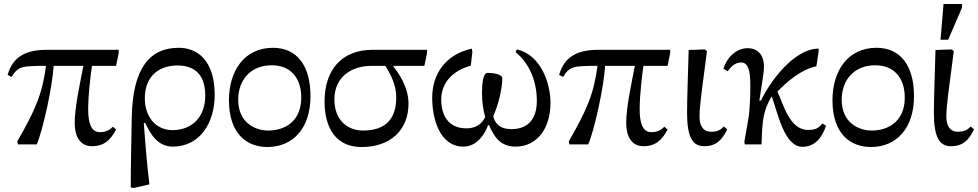

<svg xmlns="http://www.w3.org/2000/svg" viewBox="-20 -719 4870 956"><path d="M438 9C499 9 531 -23 558 -74L542 -88C528 -75 513 -61 477 -61C435 -61 419 -104 419 -175C419 -248 432 -354 438 -391H558L571 -455V-471H214C110 -471 44 -438 18 -346L38 -336C70 -390 92 -391 209 -391C191 -250 153 -166 66 -15L69 0H163C193 -69 241 -286 247 -391H395C378 -300 352 -188 352 -106C352 -41 378 9 438 9Z M724 199C713 105 706 34 696 -107H703C727 -56 763 11 840 11C976 11 1049 -108 1049 -246C1049 -417 964 -481 870 -481C727 -481 640 -382 636 -132C635 -41 631 81 631 214L646 217ZM839 -71C755 -71 701 -139 701 -229C701 -344 776 -393 864 -393C930 -393 1002 -365 1002 -244C1002 -131 931 -71 839 -71Z M1311 13C1442 13 1526 -84 1526 -240C1526 -392 1459 -481 1339 -481C1195 -481 1120 -364 1120 -220C1120 -52 1210 13 1311 13ZM1315 -69C1252 -69 1166 -107 1166 -222C1166 -319 1226 -394 1333 -394C1426 -394 1480 -332 1480 -233C1480 -118 1402 -69 1315 -69Z M1782 13C1921 13 2014 -69 2014 -203C2014 -290 1960 -360 1939 -388V-391H2093L2106 -454V-471H1835C1679 -471 1596 -368 1596 -214C1596 -122 1625 13 1782 13ZM1899 -391C1923 -352 1953 -299 1953 -234C1953 -127 1900 -69 1787 -69C1714 -69 1645 -117 1645 -224C1645 -338 1733 -391 1828 -391Z M2288 11C2358 11 2398 -59 2410 -96H2415C2441 -35 2473 11 2547 11C2658 11 2721 -85 2721 -206C2721 -309 2671 -446 2554 -473L2547 -460C2622 -398 2653 -306 2653 -217C2653 -127 2609 -76 2527 -76C2467 -76 2444 -106 2436 -140C2463 -202 2481 -278 2481 -330C2481 -344 2454 -356 2407 -356C2385 -356 2380 -302 2380 -255C2380 -210 2386 -173 2396 -136C2386 -117 2364 -80 2302 -80C2213 -80 2177 -144 2177 -223C2177 -311 2239 -369 2324 -392L2332 -460L2329 -477C2196 -447 2132 -348 2132 -233C2132 -125 2170 11 2288 11Z M3184 9C3245 9 3277 -23 3304 -74L3288 -88C3274 -75 3259 -61 3223 -61C3181 -61 3165 -104 3165 -175C3165 -248 3178 -354 3184 -391H3304L3317 -455V-471H2960C2856 -471 2790 -438 2764 -346L2784 -336C2816 -390 2838 -391 2955 -391C2937 -250 2899 -166 2812 -15L2815 0H2909C2939 -69 2987 -286 2993 -391H3141C3124 -300 3098 -188 3098 -106C3098 -41 3124 9 3184 9Z M3486 9C3549 9 3577 -26 3601 -75L3584 -89C3571 -76 3558 -63 3520 -63C3478 -63 3463 -98 3463 -137C3463 -193 3476 -280 3500 -464L3490 -473L3409 -470C3406 -360 3401 -226 3401 -157C3401 -33 3430 9 3486 9Z M3772 0C3775 -122 3781 -169 3821 -237H3823C3852 -162 3883 12 3976 12C4038 12 4074 -35 4093 -93L4075 -104C4058 -85 4047 -72 4003 -72C3910 -72 3879 -205 3851 -263C3897 -310 3965 -372 4045 -389L4056 -463V-477C3932 -477 3810 -307 3769 -218H3761C3776 -320 3784 -359 3784 -387C3784 -436 3761 -479 3702 -479C3644 -479 3598 -430 3582 -377L3603 -364C3615 -379 3634 -408 3671 -408C3717 -408 3716 -328 3716 -286C3716 -283 3716 -280 3716 -278C3716 -234 3712 -164 3708 -138L3686 -11L3689 0Z M4316 13C4447 13 4531 -84 4531 -240C4531 -392 4464 -481 4344 -481C4200 -481 4125 -364 4125 -220C4125 -52 4215 13 4316 13ZM4320 -69C4257 -69 4171 -107 4171 -222C4171 -319 4231 -394 4338 -394C4431 -394 4485 -332 4485 -233C4485 -118 4407 -69 4320 -69Z M4715 9C4778 9 4806 -26 4830 -75L4813 -89C4800 -76 4787 -63 4749 -63C4707 -63 4692 -98 4692 -137C4692 -193 4705 -280 4729 -464L4719 -473L4638 -470C4635 -360 4630 -226 4630 -157C4630 -33 4659 9 4715 9ZM4701 -521 4770 -681V-699H4678L4663 -521Z"/></svg>

Font: STIX Two Text
Style: Regular
Weight: 400
Designer: Ross Mills, John Hudson & Paul Hanslow, Tiro Typeworks Ltd; with prior portions MicroPress Inc., and Coen Hoffman.
Foundry: Tiro Typeworks Ltd
Version: Version 2.13 b171